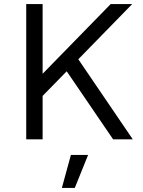

<svg xmlns="http://www.w3.org/2000/svg" viewBox="-20 -680 696 937"><path d="M625 -660 337 -365 325 -352 148 -171V-279L520 -660ZM188 -660V0H108V-660ZM345 -416 628 0H532L279 -371ZM410 76 345 237H282L326 76Z"/></svg>

Font: Work Sans
Style: Regular
Weight: 400
Designer: Wei Huang
Foundry: Wei Huang
Version: Version 2.006; ttfautohint (v1.8.1.43-b0c9)